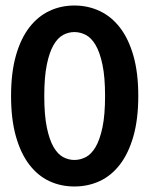

<svg xmlns="http://www.w3.org/2000/svg" viewBox="-20 -676 547 703"><path d="M486.3 -324.7Q486.3 -239.7 468.5 -177.2Q450.7 -114.7 419.2 -73.7Q387.7 -32.7 345 -12.9Q302.2 6.8 252.4 6.8Q202.6 6.8 160.4 -12.9Q118.2 -32.7 86.9 -73.7Q55.7 -114.7 38.1 -177.2Q20.5 -239.7 20.5 -324.7Q20.5 -409.7 38.1 -471.9Q55.7 -534.2 86.9 -575Q118.2 -615.7 160.4 -635.7Q202.6 -655.8 252.4 -655.8Q302.2 -655.8 345 -635.7Q387.7 -615.7 419.2 -575Q450.7 -534.2 468.5 -471.9Q486.3 -409.7 486.3 -324.7ZM364.7 -324.7Q364.7 -394 355.2 -439.2Q345.7 -484.4 330.1 -511Q314.5 -537.6 294.2 -548.1Q273.9 -558.6 252.4 -558.6Q231 -558.6 211.2 -548.1Q191.4 -537.6 176 -511Q160.6 -484.4 151.4 -439.2Q142.1 -394 142.1 -324.7Q142.1 -254.9 151.4 -209.7Q160.6 -164.6 176 -137.9Q191.4 -111.3 211.2 -100.8Q231 -90.3 252.4 -90.3Q273.9 -90.3 294.2 -100.8Q314.5 -111.3 330.1 -137.9Q345.7 -164.6 355.2 -209.7Q364.7 -254.9 364.7 -324.7Z"/></svg>

Font: Carlito
Style: Bold
Weight: 700
Designer: Lukasz Dziedzic
Foundry: tyPoland Lukasz Dziedzic
Version: Version 1.104